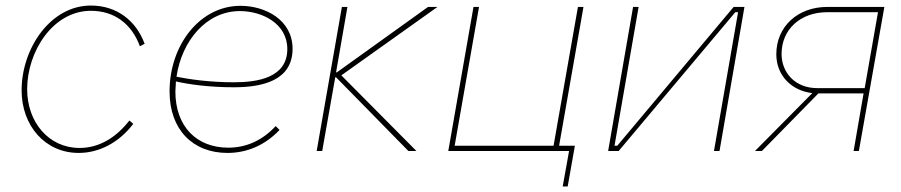

<svg xmlns="http://www.w3.org/2000/svg" viewBox="-20 -545 3253 693"><path d="M264 7C339 7 410 -31 461 -98L447 -110C397 -46 336 -11 267 -11C156 -11 78 -104 78 -223C78 -359 171 -506 308 -506C393 -506 455 -459 485 -378L502 -387C471 -471 401 -525 308 -525C162 -525 58 -370 58 -219C58 -91 143 7 264 7Z M801 7C873 7 938 -22 989 -76L975 -90C928 -39 870 -12 804 -12C690 -12 613 -88 613 -215L615 -251C664 -240 736 -230 824 -230C923 -230 1036 -252 1036 -369C1036 -473 938 -524 848 -524C701 -524 592 -382 592 -215C592 -77 676 7 801 7ZM617 -268C636 -397 724 -505 846 -505C925 -505 1017 -461 1017 -368C1017 -264 909 -248 824 -248C736 -248 663 -259 617 -268Z M1123 0H1143L1190 -266H1193L1454 0H1483L1212 -273L1559 -520H1525L1196 -284H1193L1234 -520H1214Z M2055 -19H1998L2086 -520H2066L1978 -19H1621L1709 -520H1689L1598 0H2034L2011 128H2029Z M2175 0H2213L2634 -501H2644L2557 0H2577L2667 -520H2628L2208 -19H2198L2285 -520H2265Z M3061 0H3080L3172 -520H2966C2859 -520 2782 -449 2782 -349C2782 -272 2838 -217 2912 -209L2705 0H2730L2934 -208H3097ZM2801 -350C2801 -439 2869 -501 2966 -501H3149L3101 -227H2929C2850 -227 2801 -283 2801 -350Z"/></svg>

Font: Fixel Text 20240404 Thin
Style: Italic
Weight: 100
Width: 4
Italic angle: -10°
Designer: AlfaBravo + MacPaw
Foundry: Kyrylo Tkachov, Marchela Mozhyna, Serhii Makarenko, Maria Weinstein, Zakhar Kryvoshyya
Version: Version 1.211;Glyphs 3.2 (3225)